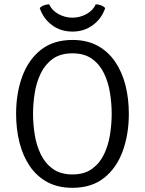

<svg xmlns="http://www.w3.org/2000/svg" viewBox="-20 -886 693 918"><path d="M138 -342Q138 -293.5 146 -242.5Q154 -191.5 174.8 -148.5Q195.5 -105.5 232.2 -78.8Q269 -52 326.5 -52Q383.5 -52 420.2 -78.8Q457 -105.5 477.5 -148.5Q498 -191.5 506 -242.5Q514 -293.5 514 -342Q514 -390.5 506 -441.2Q498 -492 477.5 -535Q457 -578 420.2 -604.5Q383.5 -631 326.5 -631Q269 -631 232.2 -604.5Q195.5 -578 174.8 -535Q154 -492 146 -441.2Q138 -390.5 138 -342ZM57 -342Q57 -439.5 86.2 -519.8Q115.5 -600 175.2 -647.5Q235 -695 326.5 -695Q395.5 -695 446.2 -667.5Q497 -640 530.2 -591.2Q563.5 -542.5 579.8 -478.8Q596 -415 596 -342Q596 -244 566.8 -163.5Q537.5 -83 477.8 -35.5Q418 12 326.5 12Q257 12 206.2 -15.5Q155.5 -43 122.2 -92Q89 -141 73 -205Q57 -269 57 -342ZM483 -847.5Q466 -797 424 -766Q382 -735 326.5 -735Q270 -735 228.5 -766Q187 -797 170 -847.5Q178.5 -856.5 190.8 -860.8Q203 -865 215 -865.5Q228.5 -835.5 260 -818.5Q291.5 -801.5 326.5 -801.5Q361.5 -801.5 393 -818.5Q424.5 -835.5 438 -865.5Q450 -865 462.2 -860.8Q474.5 -856.5 483 -847.5Z"/></svg>

Font: Signika SC
Style: Regular
Weight: 300
Designer: Anna Giedryś
Foundry: Anna Giedryś
Version: Version 2.000